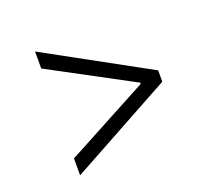

<svg xmlns="http://www.w3.org/2000/svg" viewBox="-96 -669 840 768"><g transform="rotate(-20 324.0 -284.5)"><path d="M559.1 -260.3 122.1 -21V-92.8L479 -283.7L475.1 -277.8V-291L479 -284.7L122.1 -475.6V-547.9L559.1 -308.6Z"/></g></svg>

Font: Inter 16pt Light
Style: Regular
Weight: 300
Version: Version 4.001;git-66647c0bb